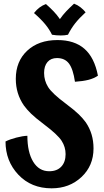

<svg xmlns="http://www.w3.org/2000/svg" viewBox="-20 -985 565 1045"><path d="M447 -319Q468 -288 478.5 -253Q489 -218 489 -177Q489 -83 423.5 -21.5Q358 40 261 40Q150 40 80 -34Q10 -108 10 -215Q34 -227 68.5 -236Q103 -245 129 -246Q129 -157 160.5 -105Q192 -53 248 -53Q290 -53 313.5 -78Q337 -103 337 -146Q337 -185 315.5 -218.5Q294 -252 221 -307Q172 -344 149 -366.5Q126 -389 110 -411Q88 -443 77 -479Q66 -515 66 -556Q66 -651 128 -709Q190 -767 293 -767Q385 -767 439.5 -719.5Q494 -672 513 -573Q491 -558 461.5 -550.5Q432 -543 388 -540Q378 -609 355.5 -639Q333 -669 290 -669Q257 -669 238.5 -647.5Q220 -626 220 -588Q220 -546 242 -511Q264 -476 338 -421Q387 -384 409 -362.5Q431 -341 447 -319ZM165 -914Q179 -932 195 -944Q211 -956 230 -963Q256 -940 273 -922Q290 -904 306 -881Q322 -904 340.5 -923.5Q359 -943 383 -965Q402 -958 418 -945.5Q434 -933 446 -918Q411 -886 389 -858Q367 -830 350 -796Q342 -794 332 -793Q322 -792 311 -792Q298 -792 286 -793Q274 -794 263 -796Q249 -825 226 -853Q203 -881 165 -914Z"/></svg>

Font: Atma SemiBold
Style: Regular
Weight: 600
Designer: Gregori Vincens, Jeremie Hornus, Riccardo Olocco, Yoann Minet.
Foundry: black foundry
Version: Version 1.102;PS 1.100;hotconv 1.0.86;makeotf.lib2.5.63406